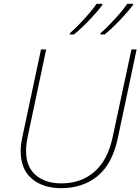

<svg xmlns="http://www.w3.org/2000/svg" viewBox="-20 -972 733 1002"><path d="M300 10Q204 10 146 -39.5Q88 -89 88 -183Q88 -200 90 -217.5Q92 -235 96 -254L194 -714H221L124 -256Q116 -216 116 -185Q116 -102 166 -58.5Q216 -15 301 -15Q402 -15 472 -75Q542 -135 568 -257L666 -714H693L595 -252Q566 -115 488.5 -52.5Q411 10 300 10ZM504 -798Q527 -818 554 -846Q581 -874 605.5 -902.5Q630 -931 644 -952H674V-945Q648 -911 607 -868Q566 -825 526 -792H504ZM344 -798Q367 -818 394 -846Q421 -874 445.5 -902.5Q470 -931 484 -952H514V-945Q488 -911 447 -868Q406 -825 366 -792H344Z"/></svg>

Font: Noto Sans Thin
Style: Italic
Weight: 100
Italic angle: -12°
Designer: Monotype Design Team
Foundry: Monotype Imaging Inc.
Version: Version 2.013; ttfautohint (v1.8.4.7-5d5b)